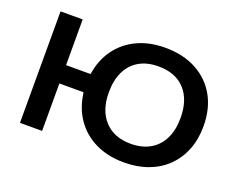

<svg xmlns="http://www.w3.org/2000/svg" viewBox="-114 -923 1421 1141"><g transform="rotate(20 597.0 -352.5)"><path d="M755 10Q653 10 574.5 -28Q496 -66 448 -135.5Q400 -205 388 -300H235V0H95V-705H235V-416H390Q404 -508 452.5 -575Q501 -642 578 -678.5Q655 -715 755 -715Q868 -715 951.5 -670.5Q1035 -626 1081 -545Q1127 -464 1127 -353Q1127 -271 1100.5 -204Q1074 -137 1025 -89Q976 -41 907.5 -15.5Q839 10 755 10ZM755 -108Q826 -108 877 -137.5Q928 -167 955 -222Q982 -277 982 -353Q982 -468 922.5 -532.5Q863 -597 755 -597Q684 -597 633.5 -568Q583 -539 556 -484Q529 -429 529 -352Q529 -238 589 -173Q649 -108 755 -108Z"/></g></svg>

Font: Nunito Sans 10pt SemiExpanded
Style: Bold
Weight: 700
Width: 6
Designer: Vernon Adams
Foundry: Vernon Adams
Version: Version 3.101;gftools[0.9.27]